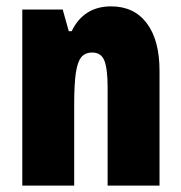

<svg xmlns="http://www.w3.org/2000/svg" viewBox="-20 -583 570 603"><path d="M481 -360V0H318V-308Q318 -366 308 -392Q298 -418 270 -418Q247 -418 235 -403Q223 -388 218 -353Q213 -318 213 -253V0H50V-553H177L196 -485H205Q243 -563 329 -563Q401 -563 441 -510Q481 -457 481 -360Z"/></svg>

Font: Noto Sans UI CondBlack
Style: Regular
Weight: 900
Width: 3
Designer: Monotype Design Team
Foundry: Monotype Imaging Inc.
Version: Version 1.001